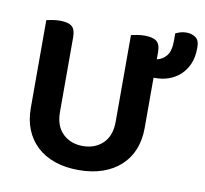

<svg xmlns="http://www.w3.org/2000/svg" viewBox="-76 -743 898 842"><g transform="rotate(10 373.0 -322.0)"><path d="M580 -440V-216Q580 -163 563 -120.5Q546 -78 513 -47.5Q480 -17 433 -0.5Q386 16 326 16Q266 16 219 -0.5Q172 -17 139.5 -47.5Q107 -78 90 -120.5Q73 -163 73 -216V-607Q81 -609 98.5 -612Q116 -615 133 -615Q169 -615 185.5 -602Q202 -589 202 -554V-221Q202 -158 237 -124.5Q272 -91 326 -91Q380 -91 415 -124.5Q450 -158 450 -221V-607Q459 -609 476 -612Q493 -615 510 -615Q546 -615 563 -602Q580 -589 580 -554V-522Q606 -527 623 -548.5Q640 -570 640 -614V-648Q651 -653 662 -656.5Q673 -660 689 -660Q712 -660 729 -648Q746 -636 746 -608V-599Q746 -560 733 -530Q720 -500 698 -480Q676 -460 648 -450Q620 -440 589 -440Z"/></g></svg>

Font: Baloo Da 2 SemiBold
Style: Regular
Weight: 600
Designer: Noopur Datye, Sulekha Rajkumar and Ek Type
Foundry: Ek Type
Version: Version 1.640;hotconv 1.0.111;makeotfexe 2.5.65597; ttfautoh